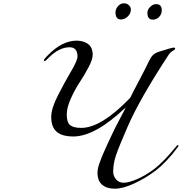

<svg xmlns="http://www.w3.org/2000/svg" viewBox="-20 -1132 1100 1162"><path d="M730 -1112Q748 -1112 760 -1100.5Q772 -1089 772 -1074Q772 -1050 753 -1032Q734 -1014 712 -1014Q679 -1014 679 -1058Q679 -1077 694 -1094.5Q709 -1112 730 -1112ZM925 -1107Q959 -1107 959 -1070Q959 -1046 943 -1029.5Q927 -1013 905 -1013Q872 -1013 872 -1055Q872 -1073 888.5 -1090Q905 -1107 925 -1107ZM768 -540Q785 -575 825 -650.5Q865 -726 879 -757Q892 -785 905.5 -798.5Q919 -812 945 -820Q1020 -844 1032 -844Q1040 -844 1040 -836Q1040 -833 1034.5 -830Q1029 -827 1019 -820Q1009 -813 1001 -801Q824 -531 751 -362Q698 -240 681.5 -190.5Q665 -141 665 -93Q665 -66 683 -46Q701 -26 728 -26Q759 -26 810 -48Q861 -70 912 -108Q974 -156 1048 -248Q1052 -254 1056 -254Q1060 -254 1060 -250Q1060 -248 1058 -244Q990 -152 920 -98Q863 -55 794 -22.5Q725 10 674 10Q626 10 598 -14Q570 -38 570 -87Q570 -98 573 -113Q576 -128 583 -147.5Q590 -167 597 -184Q604 -201 615.5 -227Q627 -253 635 -270Q643 -287 657 -316.5Q671 -346 678 -360Q688 -381 710.5 -422.5Q733 -464 741 -482Q556 -306 424 -306Q356 -306 323 -334.5Q290 -363 290 -424Q290 -475 330 -553.5Q370 -632 409.5 -699Q449 -766 449 -790Q449 -846 401 -846Q338 -846 274 -782Q254 -762 252 -762Q246 -762 246 -768Q246 -774 268 -796Q355 -886 444 -886Q485 -886 513 -865.5Q541 -845 541 -799Q541 -773 516.5 -726Q492 -679 462.5 -634.5Q433 -590 408.5 -535Q384 -480 384 -440Q384 -392 404 -375Q424 -358 472 -358Q593 -358 768 -540Z"/></svg>

Font: Miama Nueva
Style: Medium
Weight: 400
Italic angle: -28°
Version: Version 1.0